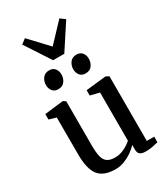

<svg xmlns="http://www.w3.org/2000/svg" viewBox="-251 -1159 1118 1281"><g transform="rotate(-30 308.0 -519.0)"><path d="M481 9Q453 9 438.8 -1.5Q424.5 -12 424.5 -38.5V-74Q407 -54.5 379.2 -35Q351.5 -15.5 318.2 -2.2Q285 11 249.5 11Q158 11 119.2 -38.2Q80.5 -87.5 80.5 -198L80 -484.5L25 -500.5V-542.5L166.5 -559H170L189 -546.5V-204Q189 -152.5 196.8 -120.5Q204.5 -88.5 225.2 -73.5Q246 -58.5 284.5 -58.5Q313 -58.5 337.5 -67.5Q362 -76.5 381.5 -89Q401 -101.5 413.5 -113V-484.5L343.5 -501.5V-542.5L495.5 -559H499.5L522 -546.5V-49L579.5 -48.5L578.5 -5.5Q561.5 -1.5 537 3.8Q512.5 9 481 9ZM184 -642.5Q155.5 -642.5 140.5 -661.5Q125.5 -680.5 125.5 -707Q125.5 -737 142.5 -759.8Q159.5 -782.5 191.5 -782.5H192.5Q221.5 -782.5 236.2 -763.5Q251 -744.5 251 -718Q251 -688.5 234.2 -665.5Q217.5 -642.5 185 -642.5ZM394.5 -642.5Q366 -642.5 351 -661.5Q336 -680.5 336 -707Q336 -737 353 -759.8Q370 -782.5 402 -782.5H403Q431.5 -782.5 446.5 -763.5Q461.5 -744.5 461.5 -718Q461.5 -688.5 444.8 -665.5Q428 -642.5 395.5 -642.5ZM250 -827.5 123.5 -1021 160.5 -1049 293 -908 425.5 -1048.5 462.5 -1021 336 -827.5Z"/></g></svg>

Font: Merriweather 36pt Medium
Style: Regular
Weight: 500
Version: Version 2.100